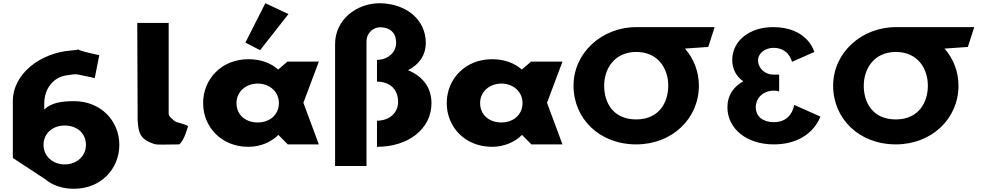

<svg xmlns="http://www.w3.org/2000/svg" viewBox="-20 -895 6091 1190"><path d="M595.2 -553C492.3 -574.7 469 -584.7 465.2 -588.3C461.8 -586.8 451.1 -584.4 422.5 -582.3C230.6 -567.8 59.5 -438.9 59.5 -267V84L257.5 214C303.7 253 364.2 275 439 275C604 275 719.5 153 719.5 3C719.5 -147 604 -268 439 -268C362 -268 296 -258 254.2 -216V-254C254.2 -345 310.6 -415.1 388.8 -427.4C472.2 -440.4 437.2 -436.4 567.4 -411.3ZM512.7 3C512.7 74 454.4 124 380.7 124C308.1 124 249.8 74 249.8 3C249.8 -67 304.8 -117 380.7 -117C459.9 -117 512.7 -67 512.7 3ZM465.2 -588.3C462.6 -590.8 469.6 -590.2 465.2 -588.3Z M830.7 -753H1025.4V-191C1025.6 -173 1043.1 -161.8 1061.6 -145C1071.7 -135.7 1136.3 -124 1145.3 -113C1145.3 -113 1122 -21.3 1090.4 0C997.9 0 955 4.3 934.1 -3C859.8 -28.9 837.3 -57.6 833.4 -148L832.9 -148V-166.5C832.7 -176.7 832.8 -187.5 832.9 -199V-200Z M1501 -631 1592 -584 1767.9 -807.9 1624.5 -875.1ZM1445.7 -256C1445.7 -327 1504 -377 1577.7 -377C1650.3 -377 1708.6 -327 1708.6 -256C1708.6 -186 1653.6 -136 1577.7 -136C1498.5 -136 1445.7 -186 1445.7 -256ZM1238.9 -256C1238.9 -106 1354.4 15 1519.4 15C1596.4 15 1662.4 -16 1704.2 -58H1706.4L1763.6 0H1956.1L1860.4 -258L1956.1 -513H1761.4L1704.2 -464C1658 -505 1595.3 -528 1519.4 -528C1354.4 -528 1238.9 -406 1238.9 -256Z M2316.5 15C2512.2 15 2654.2 -97 2654.2 -255C2654.2 -356 2597 -423 2509 -460C2576 -494 2619 -551 2619 -630C2619 -768 2504.5 -872 2335.2 -875C2187.8 -875 2056.8 -772 2056.8 -622V-460V-325V134H2251.5V-636C2251.5 -695 2297.8 -726 2335.2 -726C2399 -726 2435.2 -690 2435.2 -630C2435.2 -567 2380.2 -524 2316.5 -524V-389C2400 -389 2447.3 -338 2447.3 -264C2447.3 -194 2392.3 -147 2316.5 -147Z M2748.9 -256C2748.9 -106 2864.4 15 3029.4 15C3106.4 15 3172.4 -16 3214.2 -58H3216.4L3273.6 0H3466.1L3370.4 -258L3466.1 -513H3271.4L3214.2 -464C3168 -505 3105.3 -528 3029.4 -528C2864.4 -528 2748.9 -406 2748.9 -256ZM2955.7 -256C2955.7 -327 3014 -377 3087.7 -377C3160.3 -377 3218.6 -327 3218.6 -256C3218.6 -186 3163.6 -136 3087.7 -136C3008.5 -136 2955.7 -186 2955.7 -256Z M3724.5 -363.9C3724.5 -468.4 3787.9 -572.8 3923.1 -573V-573L3923.5 -573H3923.6C4060.1 -573 4121.8 -468.5 4121.8 -363.9C4121.8 -259.4 4063.9 -154.8 3923.6 -154.8C3779.6 -154.8 3724.5 -259.4 3724.5 -363.9ZM3923.1 -727V-726.9C3711.1 -726.6 3534.7 -568.6 3534.7 -363.9C3534.7 -159.1 3695.5 -0.1 3923.6 -0.1C4145.2 -0.1 4311.6 -159.1 4311.6 -363.9C4311.6 -452.3 4279.3 -531.9 4225.3 -594L4369.7 -604L4409.3 -727Z M4888.7 -511.8C4888.7 -511.8 4870.9 -598.5 4773.7 -598.5C4724.1 -598.5 4678.3 -566.2 4678.3 -521.2C4678.3 -470.2 4724.1 -432.8 4770.9 -432.8H4809.2V-328.2C4809.2 -328.2 4794.3 -333.3 4775.6 -333.3C4713.9 -333.3 4664.3 -290.8 4664.3 -230.5C4664.3 -171 4711 -137.8 4775.6 -137.8C4891.5 -137.8 4901.8 -244.9 4901.8 -244.9L5064.5 -172.7C5064.5 -172.7 5012.1 -0.1 4774.6 -0.1C4609.1 -0.1 4488.5 -96.2 4488.5 -230.5C4488.5 -304.4 4526.9 -358 4586.7 -391.1C4544.6 -420.9 4518.4 -465.1 4518.4 -522.9C4518.4 -641.9 4625 -726.9 4771.8 -726.9C4987.8 -726.9 5027.1 -573 5027.1 -573Z M5333.5 -363.9C5333.5 -468.4 5396.9 -572.8 5532.1 -573V-573L5532.5 -573H5532.6C5669.1 -573 5730.8 -468.5 5730.8 -363.9C5730.8 -259.4 5672.9 -154.8 5532.6 -154.8C5388.6 -154.8 5333.5 -259.4 5333.5 -363.9ZM5532.1 -727V-726.9C5320.1 -726.6 5143.7 -568.6 5143.7 -363.9C5143.7 -159.1 5304.5 -0.1 5532.6 -0.1C5754.2 -0.1 5920.6 -159.1 5920.6 -363.9C5920.6 -452.3 5888.3 -531.9 5834.3 -594L5978.7 -604L6018.3 -727Z"/></svg>

Font: Hussar
Style: BdWide
Weight: 700
Foundry: Cannot Into Space Fonts
Version: Version 2.00